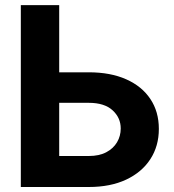

<svg xmlns="http://www.w3.org/2000/svg" viewBox="-20 -748 694 768"><path d="M162.1 -458.8H335.2Q421.7 -458.8 484.6 -430.9Q547.5 -403 581.4 -352.1Q615.4 -301.3 615.4 -232.4Q615.4 -163.7 581.4 -111.4Q547.5 -59.1 484.6 -29.5Q421.7 0 335.2 0H63.3V-727.5H216.8V-124H335.2Q377 -124 405.2 -139.1Q433.5 -154.1 448.2 -179.1Q462.9 -204.1 462.9 -234Q462.9 -277.1 430.2 -306.9Q397.5 -336.7 335.2 -336.7H162.1Z"/></svg>

Font: GitLab Sans
Style: Regular
Weight: 400
Designer: Rasmus Andersson
Foundry: Modifications by GitLab B.V., manufactured by rsms
Version: Version 4.000;git-c8fb6b7